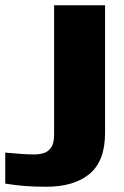

<svg xmlns="http://www.w3.org/2000/svg" viewBox="-154 -534 472 731"><path d="M22 177Q-24 177 -61 174Q-98 171 -134 165V47Q-107 49 -79.5 51.5Q-52 54 -24 54Q-5 54 12 49Q29 44 40.5 28Q52 12 52 -21V-514H246V-28Q246 79 187 128Q128 177 22 177Z"/></svg>

Font: Special Gothic Expanded One
Style: Regular
Weight: 400
Designer: Alistair McCready
Foundry: Monolith
Version: Version 1.010; ttfautohint (v1.8.4.7-5d5b)